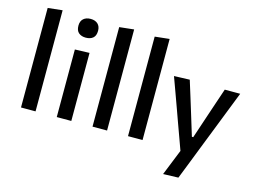

<svg xmlns="http://www.w3.org/2000/svg" viewBox="-119 -957 1815 1364"><g transform="rotate(15 788.5 -274.5)"><path d="M77 0Q77 -54.5 77 -105.5Q77 -156.5 77 -218V-493.5Q77 -556 77 -615.5Q77 -675 77 -732L184 -743.5Q184 -683.5 184 -622.2Q184 -561 184 -493.5V-218Q184 -156.5 184 -105.5Q184 -54.5 184 0Z M340 0Q340 -54.5 340 -105.5Q340 -156.5 340 -218V-268Q340 -314 340 -352.5Q340 -391 340 -426Q340 -461 340 -497L447 -500.5Q447 -464 447 -428.5Q447 -393 447 -354Q447 -315 447 -268V-218Q447 -156.5 447 -105.5Q447 -54.5 447 0ZM392 -598Q360 -598 340.2 -614.8Q320.5 -631.5 320.5 -667.5Q320.5 -701 340.2 -718.5Q360 -736 393 -736Q426.5 -736 445.8 -718Q465 -700 465 -667.5Q465 -631.5 445.5 -614.8Q426 -598 392 -598Z M603 0Q603 -54.5 603 -105.5Q603 -156.5 603 -218V-493.5Q603 -556 603 -615.5Q603 -675 603 -732L710 -743.5Q710 -683.5 710 -622.2Q710 -561 710 -493.5V-218Q710 -156.5 710 -105.5Q710 -54.5 710 0Z M864 0Q864 -54.5 864 -105.5Q864 -156.5 864 -218V-493.5Q864 -556 864 -615.5Q864 -675 864 -732L971 -743.5Q971 -683.5 971 -622.2Q971 -561 971 -493.5V-218Q971 -156.5 971 -105.5Q971 -54.5 971 0Z M1174.5 195.5Q1194.5 145.5 1215 94.5Q1235.5 43.5 1255.5 -6V17.5Q1237 -34 1218 -86.2Q1199 -138.5 1181 -188L1148.5 -278.5Q1129 -332 1108.8 -388Q1088.5 -444 1069 -497L1184 -501Q1203 -440 1221 -382Q1239 -324 1257.5 -263.5L1303.5 -113H1313.5L1364 -264Q1384 -323 1403.2 -380.8Q1422.5 -438.5 1442.5 -497H1556Q1540.5 -457 1525.8 -419.8Q1511 -382.5 1493.5 -337.5Q1476 -292.5 1451.5 -230L1396.5 -90Q1359.5 5 1333.5 71.5Q1307.5 138 1286 192Z"/></g></svg>

Font: Commissioner Thin Medium
Style: Regular
Weight: 500
Version: Version 1.000